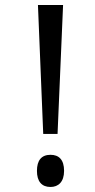

<svg xmlns="http://www.w3.org/2000/svg" viewBox="-20 -734 377 764"><path d="M152 -201H209L231 -714H131ZM127 -54C127 -12 146 10 181 10C212 10 235 -10 235 -54C235 -99 214 -118 181 -118C145 -118 127 -96 127 -54Z"/></svg>

Font: Noto Sans Gurmukhi UI ExtraCondensed
Style: Regular
Weight: 400
Width: 2
Designer: Jelle Bosma - Monotype Design Team
Foundry: Monotype Imaging Inc.
Version: Version 2.004